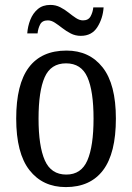

<svg xmlns="http://www.w3.org/2000/svg" viewBox="-20 -752 538 782"><path d="M248 10Q154 10 100 -59Q46 -128 46 -269Q46 -409 97.5 -477.5Q149 -546 251 -546Q344 -546 398 -477.5Q452 -409 452 -269Q452 -128 400 -59Q348 10 248 10ZM250 -41Q311 -41 336 -99Q361 -157 361 -269Q361 -381 336 -437.5Q311 -494 249 -494Q187 -494 162 -437.5Q137 -381 137 -269Q137 -157 162.5 -99Q188 -41 250 -41ZM309 -606Q287 -606 268.5 -615.5Q250 -625 234 -637.5Q218 -650 203.5 -659.5Q189 -669 175 -669Q152 -669 143.5 -652.5Q135 -636 133 -616H91Q93 -645 103.5 -671.5Q114 -698 134 -715Q154 -732 185 -732Q207 -732 225.5 -722.5Q244 -713 259.5 -700.5Q275 -688 289.5 -678.5Q304 -669 318 -669Q340 -669 349 -685.5Q358 -702 360 -722H402Q399 -677 376.5 -641.5Q354 -606 309 -606Z"/></svg>

Font: Noto Serif Armenian Condensed
Style: Regular
Weight: 400
Width: 3
Designer: Monotype Design Team
Foundry: Monotype Imaging Inc.
Version: Version 2.008; ttfautohint (v1.8.4.7-5d5b)